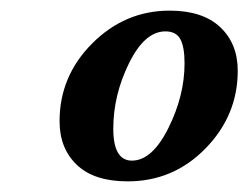

<svg xmlns="http://www.w3.org/2000/svg" viewBox="-20 -728 467 361"><path d="M92 -500Q92 -585 153.5 -646.5Q215 -708 299 -708Q361 -708 394 -677Q427 -646 427 -595Q427 -511 366.5 -449Q306 -387 220 -387Q157 -387 124.5 -418Q92 -449 92 -500ZM193 -486Q193 -426 228 -426Q266 -426 296.5 -487Q327 -548 327 -609Q327 -640 319 -654.5Q311 -669 291 -669Q252 -669 222.5 -609Q193 -549 193 -486Z"/></svg>

Font: Volkhov
Style: Bold Italic
Weight: 700
Designer: Cyreal (www.cyreal.org)
Foundry: Cyreal (www.cyreal.org)
Version: Version 1.001